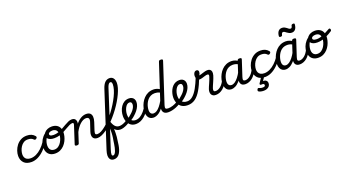

<svg xmlns="http://www.w3.org/2000/svg" viewBox="-88 -2192 7046 3882"><g transform="rotate(-20 3435.0 -251.0)"><path d="M274 17Q163 17 108.5 -40.5Q54 -98 54 -189Q54 -242 73.5 -299.5Q93 -357 131 -407Q169 -457 225.5 -488Q282 -519 355 -519Q414 -519 454.5 -501Q495 -483 525 -448Q540 -430 535.5 -417.5Q531 -405 519 -394Q506 -384 493 -382.5Q480 -381 466 -396Q447 -417 419 -428Q391 -439 346 -439Q296 -439 258 -414Q220 -389 194.5 -349.5Q169 -310 156.5 -266.5Q144 -223 144 -185Q144 -153 157.5 -124Q171 -95 202 -77.5Q233 -60 284 -60Q298 -60 303.5 -48.5Q309 -37 307 -21.5Q305 -6 296.5 5.5Q288 17 274 17Z M268 17Q259 17 255 5.5Q251 -6 252.5 -21.5Q254 -37 261 -48.5Q268 -60 279 -60Q340 -60 399.5 -88Q459 -116 514 -168Q569 -220 615 -289Q621 -297 633 -292Q645 -287 653.5 -277.5Q662 -268 656 -259Q604 -173 541 -111.5Q478 -50 409 -16.5Q340 17 268 17Z M780 19Q718 19 675 -6Q632 -31 610.5 -75.5Q589 -120 589 -176Q589 -228 610 -284Q631 -340 671.5 -388Q712 -436 771 -465Q830 -494 907 -494Q925 -494 927.5 -483Q930 -472 923.5 -461Q917 -450 904 -450Q859 -450 822.5 -432.5Q786 -415 759.5 -386.5Q733 -358 714.5 -322.5Q696 -287 687.5 -250.5Q679 -214 679 -183Q679 -144 692.5 -116.5Q706 -89 731 -75Q756 -61 790 -61Q839 -61 876 -87Q913 -113 938 -153.5Q963 -194 976 -238.5Q989 -283 989 -321Q989 -360 976 -386Q963 -412 938.5 -425.5Q914 -439 881 -439Q862 -439 854 -451Q846 -463 848 -479Q850 -495 860.5 -507Q871 -519 890 -519Q952 -519 994.5 -495.5Q1037 -472 1058.5 -429.5Q1080 -387 1080 -331Q1080 -291 1068.5 -243.5Q1057 -196 1033.5 -149.5Q1010 -103 974 -65Q938 -27 889.5 -4Q841 19 780 19Z M866 -278Q816 -278 780.5 -291.5Q745 -305 726.5 -328.5Q708 -352 708 -382Q708 -422 733.5 -453Q759 -484 801 -501.5Q843 -519 890 -519Q909 -519 917 -507Q925 -495 923 -479Q921 -463 910.5 -451Q900 -439 881 -439Q841 -439 816 -425Q791 -411 791 -389Q791 -375 800.5 -365Q810 -355 830 -350Q850 -345 878 -345Q929 -345 978.5 -362Q1028 -379 1075 -405Q1122 -431 1165.5 -456.5Q1209 -482 1248 -499Q1287 -516 1321 -516Q1340 -516 1347.5 -504.5Q1355 -493 1353 -478.5Q1351 -464 1340.5 -452.5Q1330 -441 1311 -441Q1281 -441 1246 -424.5Q1211 -408 1170.5 -384Q1130 -360 1083 -335.5Q1036 -311 982 -294.5Q928 -278 866 -278Z M1691 17Q1653 17 1629 4Q1605 -9 1593.5 -32.5Q1582 -56 1582.5 -86.5Q1583 -117 1594 -152L1658 -344Q1668 -374 1665.5 -395.5Q1663 -417 1647.5 -428.5Q1632 -440 1602 -440Q1572 -440 1540 -425Q1508 -410 1476.5 -382Q1445 -354 1416.5 -315.5Q1388 -277 1364 -230L1293 -11Q1289 2 1278.5 8.5Q1268 15 1245 15Q1229 15 1215.5 8Q1202 1 1208 -18L1331 -398Q1337 -419 1332.5 -430Q1328 -441 1311 -441Q1297 -441 1291 -452.5Q1285 -464 1286 -478.5Q1287 -493 1296 -504.5Q1305 -516 1321 -516Q1349 -516 1368 -508Q1387 -500 1397.5 -485Q1408 -470 1412.5 -450Q1417 -430 1415 -408L1410 -390Q1435 -421 1461.5 -444.5Q1488 -468 1516.5 -485Q1545 -502 1574.5 -510.5Q1604 -519 1633 -519Q1690 -519 1718.5 -493Q1747 -467 1751 -420Q1755 -373 1735 -311L1680 -143Q1665 -95 1673 -76.5Q1681 -58 1714 -58Q1728 -58 1734 -46.5Q1740 -35 1737.5 -20.5Q1735 -6 1723.5 5.5Q1712 17 1691 17Z M1691 17Q1672 17 1666 5.5Q1660 -6 1665 -20.5Q1670 -35 1682.5 -46.5Q1695 -58 1714 -58Q1753 -58 1800 -83Q1847 -108 1899.5 -152Q1952 -196 2005 -253.5Q2058 -311 2108 -378Q2158 -445 2201.5 -515.5Q2245 -586 2278.5 -655Q2312 -724 2330.5 -786.5Q2349 -849 2349 -899Q2349 -918 2362 -927.5Q2375 -937 2392.5 -937Q2410 -937 2423 -927.5Q2436 -918 2436 -899Q2436 -852 2419.5 -794Q2403 -736 2372.5 -670.5Q2342 -605 2301 -536.5Q2260 -468 2211 -401Q2162 -334 2108.5 -272Q2055 -210 1999.5 -158Q1944 -106 1889.5 -66.5Q1835 -27 1784.5 -5Q1734 17 1691 17Z M1854 537Q1827 537 1804 525Q1781 513 1767 486.5Q1753 460 1753.5 417Q1754 374 1774 311L2157 -870Q2186 -959 2227.5 -999Q2269 -1039 2327 -1039Q2361 -1039 2385.5 -1021.5Q2410 -1004 2423 -973Q2436 -942 2436 -899Q2436 -880 2423 -871Q2410 -862 2392.5 -862Q2375 -862 2362 -871Q2349 -880 2349 -899Q2349 -917 2345 -929.5Q2341 -942 2333 -948.5Q2325 -955 2312 -955Q2301 -955 2289 -946Q2277 -937 2265 -916.5Q2253 -896 2241 -858L2036 -222Q2044 -195 2049.5 -164Q2055 -133 2059 -98.5Q2063 -64 2064.5 -26.5Q2066 11 2065 50Q2064 89 2060.5 129Q2057 169 2050 209Q2045 253 2037.5 299.5Q2030 346 2016 388.5Q2002 431 1981 464.5Q1960 498 1929 517.5Q1898 537 1854 537ZM1865 457Q1884 457 1899.5 438.5Q1915 420 1927 389Q1939 358 1947 321Q1955 284 1960.5 248Q1966 212 1970 182Q1976 152 1980 124.5Q1984 97 1986.5 71.5Q1989 46 1990 21.5Q1991 -3 1991 -27.5Q1991 -52 1989 -76L1860 324Q1836 399 1838.5 428Q1841 457 1865 457Z M2186 14Q2144 14 2113.5 -1Q2083 -16 2060.5 -45Q2038 -74 2022.5 -115Q2007 -156 1994 -207Q1989 -228 1998 -238Q2007 -248 2018.5 -247Q2030 -246 2034 -230Q2046 -186 2061.5 -153.5Q2077 -121 2095.5 -100.5Q2114 -80 2137 -69.5Q2160 -59 2187 -59Q2220 -59 2254.5 -70.5Q2289 -82 2320.5 -99.5Q2352 -117 2375 -135Q2382 -141 2389 -133.5Q2396 -126 2400.5 -113Q2405 -100 2404 -87Q2403 -74 2394 -68Q2363 -45 2325.5 -26.5Q2288 -8 2251.5 3Q2215 14 2186 14Z M2362 -121Q2396 -138 2426.5 -161Q2457 -184 2482 -209Q2512 -234 2535.5 -263.5Q2559 -293 2572.5 -323.5Q2586 -354 2586 -382Q2586 -410 2574 -424.5Q2562 -439 2535 -439Q2521 -439 2514.5 -451Q2508 -463 2509.5 -479Q2511 -495 2522 -507Q2533 -519 2554 -519Q2593 -519 2620.5 -503.5Q2648 -488 2662 -461.5Q2676 -435 2676 -401Q2676 -357 2657.5 -313.5Q2639 -270 2607 -229.5Q2575 -189 2534 -153Q2504 -125 2467.5 -101Q2431 -77 2393 -57Z M2516 18Q2476 18 2444.5 5.5Q2413 -7 2389.5 -30Q2366 -53 2350.5 -83Q2335 -113 2327.5 -148Q2320 -183 2320 -219Q2320 -272 2335 -325Q2350 -378 2379.5 -422Q2409 -466 2453 -492.5Q2497 -519 2554 -519Q2565 -519 2567.5 -507Q2570 -495 2566.5 -479Q2563 -463 2555 -451Q2547 -439 2537 -439Q2508 -439 2484.5 -419.5Q2461 -400 2444 -367.5Q2427 -335 2417.5 -297Q2408 -259 2408 -223Q2408 -192 2415 -162.5Q2422 -133 2437 -110Q2452 -87 2476.5 -73.5Q2501 -60 2536 -60Q2587 -60 2634 -87.5Q2681 -115 2725 -167Q2769 -219 2808 -292Q2813 -300 2825.5 -299Q2838 -298 2848.5 -289.5Q2859 -281 2853 -266Q2821 -198 2783 -145Q2745 -92 2701.5 -55.5Q2658 -19 2611.5 -0.5Q2565 18 2516 18Z M2897 17Q2854 17 2823 -2.5Q2792 -22 2775.5 -59Q2759 -96 2759 -146Q2759 -190 2771.5 -241Q2784 -292 2809.5 -341Q2835 -390 2873.5 -430.5Q2912 -471 2964 -495Q3016 -519 3082 -519Q3116 -519 3148 -509Q3180 -499 3209 -481L3380 -1003Q3386 -1023 3395.5 -1029Q3405 -1035 3425 -1035Q3456 -1035 3464.5 -1025.5Q3473 -1016 3466 -996L3187 -143Q3172 -95 3182.5 -76.5Q3193 -58 3237 -58Q3249 -58 3254.5 -46.5Q3260 -35 3257.5 -20.5Q3255 -6 3244 5.5Q3233 17 3214 17Q3179 17 3155.5 8Q3132 -1 3118.5 -16.5Q3105 -32 3099 -52Q3093 -72 3094 -93L3093 -103Q3059 -57 3023 -31Q2987 -5 2954.5 6Q2922 17 2897 17ZM2925 -63Q2960 -63 2995 -85.5Q3030 -108 3065.5 -151.5Q3101 -195 3135 -255L3187 -415Q3158 -429 3133 -434.5Q3108 -440 3083 -440Q3033 -440 2994 -421Q2955 -402 2927.5 -370Q2900 -338 2882.5 -300Q2865 -262 2857 -224.5Q2849 -187 2849 -157Q2849 -126 2857.5 -105.5Q2866 -85 2883.5 -74Q2901 -63 2925 -63Z M3214 17Q3195 17 3189 5.5Q3183 -6 3187.5 -20.5Q3192 -35 3205 -46.5Q3218 -58 3237 -58Q3285 -58 3340 -76Q3395 -94 3449 -128Q3460 -136 3470 -130.5Q3480 -125 3486 -113Q3492 -101 3491.5 -88.5Q3491 -76 3481 -70Q3432 -39 3384 -19.5Q3336 0 3293 8.5Q3250 17 3214 17Z M3447 -121Q3481 -138 3511.5 -161Q3542 -184 3567 -209Q3597 -234 3620.5 -263.5Q3644 -293 3657.5 -323.5Q3671 -354 3671 -382Q3671 -410 3659 -424.5Q3647 -439 3620 -439Q3606 -439 3599.5 -451Q3593 -463 3594.5 -479Q3596 -495 3607 -507Q3618 -519 3639 -519Q3678 -519 3705.5 -503.5Q3733 -488 3747 -461.5Q3761 -435 3761 -401Q3761 -357 3742.5 -313.5Q3724 -270 3692 -229.5Q3660 -189 3619 -153Q3589 -125 3552.5 -101Q3516 -77 3478 -57Z M3632 18Q3584 18 3547 5.5Q3510 -7 3483 -30Q3456 -53 3439 -83.5Q3422 -114 3413.5 -149.5Q3405 -185 3405 -222Q3405 -263 3415 -305.5Q3425 -348 3443.5 -386.5Q3462 -425 3490 -455Q3518 -485 3555.5 -502Q3593 -519 3639 -519Q3650 -519 3653.5 -507Q3657 -495 3653.5 -479Q3650 -463 3641.5 -451Q3633 -439 3621 -439Q3593 -439 3570 -419.5Q3547 -400 3530 -368.5Q3513 -337 3503.5 -299.5Q3494 -262 3494 -226Q3494 -195 3501.5 -165Q3509 -135 3526.5 -111.5Q3544 -88 3574.5 -73.5Q3605 -59 3649 -59Q3712 -59 3767.5 -107.5Q3823 -156 3873.5 -246Q3924 -336 3972 -459Q3975 -467 3986.5 -468Q3998 -469 4011 -464.5Q4024 -460 4032.5 -451.5Q4041 -443 4037 -431Q3981 -283 3922 -182.5Q3863 -82 3793 -32Q3723 18 3632 18Z M4237 17Q4200 17 4177 4Q4154 -9 4142.5 -31Q4131 -53 4130.5 -81.5Q4130 -110 4140 -140Q4146 -160 4158.5 -188.5Q4171 -217 4185.5 -249.5Q4200 -282 4213.5 -316Q4227 -350 4236 -380Q4244 -409 4236 -419Q4228 -429 4211 -429Q4186 -429 4155 -419Q4124 -409 4091 -399.5Q4058 -390 4028 -390Q4006 -390 3991 -404.5Q3976 -419 3968.5 -441Q3961 -463 3961 -488Q3961 -512 3969 -534Q3977 -556 3992.5 -570.5Q4008 -585 4031 -585Q4055 -585 4066 -571Q4077 -557 4077 -538Q4077 -522 4070.5 -503Q4064 -484 4051 -469Q4066 -469 4088.5 -475.5Q4111 -482 4137 -491Q4163 -500 4191 -506.5Q4219 -513 4245 -513Q4274 -513 4295.5 -499.5Q4317 -486 4325 -455Q4333 -424 4319 -372Q4311 -344 4297.5 -310.5Q4284 -277 4269.5 -243.5Q4255 -210 4242 -180.5Q4229 -151 4222 -129Q4211 -92 4219.5 -75Q4228 -58 4260 -58Q4274 -58 4280 -46.5Q4286 -35 4283.5 -20.5Q4281 -6 4269.5 5.5Q4258 17 4237 17Z M4237 17Q4223 17 4216.5 5.5Q4210 -6 4212.5 -20.5Q4215 -35 4227 -46.5Q4239 -58 4260 -58Q4286 -58 4312.5 -69Q4339 -80 4365 -101.5Q4391 -123 4413 -153Q4435 -183 4452 -220Q4457 -235 4469.5 -234.5Q4482 -234 4491.5 -224.5Q4501 -215 4497 -201Q4479 -150 4451 -109.5Q4423 -69 4389 -41Q4355 -13 4316 2Q4277 17 4237 17Z M4574 17Q4531 17 4500 -2.5Q4469 -22 4452.5 -59Q4436 -96 4436 -146Q4436 -190 4448.5 -241Q4461 -292 4486.5 -341Q4512 -390 4550.5 -430.5Q4589 -471 4641 -495Q4693 -519 4759 -519Q4802 -519 4843 -502.5Q4884 -486 4917 -461L4904 -392Q4861 -420 4827.5 -430Q4794 -440 4761 -440Q4710 -440 4671.5 -421Q4633 -402 4605.5 -370Q4578 -338 4560.5 -300Q4543 -262 4534.5 -224.5Q4526 -187 4526 -157Q4526 -126 4535 -105.5Q4544 -85 4561 -74Q4578 -63 4603 -63Q4638 -63 4675 -88Q4712 -113 4749.5 -160.5Q4787 -208 4821 -273L4843 -229Q4799 -134 4750 -80Q4701 -26 4655.5 -4.5Q4610 17 4574 17ZM4873 17Q4835 17 4811 4Q4787 -9 4775.5 -32.5Q4764 -56 4764.5 -86.5Q4765 -117 4776 -152L4885 -483Q4892 -503 4901.5 -509Q4911 -515 4930 -515Q4961 -515 4969.5 -505.5Q4978 -496 4971 -476L4862 -143Q4846 -95 4855 -76.5Q4864 -58 4896 -58Q4910 -58 4915.5 -46.5Q4921 -35 4919 -20.5Q4917 -6 4905.5 5.5Q4894 17 4873 17Z M4873 17Q4859 17 4852.5 5.5Q4846 -6 4848.5 -20.5Q4851 -35 4863 -46.5Q4875 -58 4896 -58Q4922 -58 4948.5 -69Q4975 -80 5001 -101.5Q5027 -123 5049 -153Q5071 -183 5088 -220Q5093 -235 5105.5 -234.5Q5118 -234 5127.5 -224.5Q5137 -215 5133 -201Q5115 -150 5087 -109.5Q5059 -69 5025 -41Q4991 -13 4952 2Q4913 17 4873 17Z M5300 17Q5189 17 5134.5 -40.5Q5080 -98 5080 -189Q5080 -242 5099.5 -299.5Q5119 -357 5157 -407Q5195 -457 5251.5 -488Q5308 -519 5381 -519Q5440 -519 5480.5 -501Q5521 -483 5551 -448Q5566 -430 5561.5 -417.5Q5557 -405 5545 -394Q5532 -384 5519 -382.5Q5506 -381 5492 -396Q5473 -417 5445 -428Q5417 -439 5372 -439Q5322 -439 5284 -414Q5246 -389 5220.5 -349.5Q5195 -310 5182.5 -266.5Q5170 -223 5170 -185Q5170 -153 5183.5 -124Q5197 -95 5228 -77.5Q5259 -60 5310 -60Q5324 -60 5329.5 -48.5Q5335 -37 5333 -21.5Q5331 -6 5322.5 5.5Q5314 17 5300 17Z M5294 17Q5285 17 5281 5.5Q5277 -6 5278.5 -21.5Q5280 -37 5287 -48.5Q5294 -60 5305 -60Q5366 -60 5425.5 -88Q5485 -116 5540 -168Q5595 -220 5641 -289Q5647 -297 5659 -292Q5671 -287 5679.5 -277.5Q5688 -268 5682 -259Q5630 -173 5567 -111.5Q5504 -50 5435 -16.5Q5366 17 5294 17Z M5176 269Q5139 269 5109.5 261.5Q5080 254 5063 241Q5055 233 5056 220.5Q5057 208 5062 199Q5069 186 5077.5 181.5Q5086 177 5096 181Q5109 187 5128 193.5Q5147 200 5178 200Q5203 200 5217 192.5Q5231 185 5231 165Q5231 143 5211.5 137.5Q5192 132 5165 135Q5154 136 5149.5 133Q5145 130 5141 124Q5137 117 5138.5 110.5Q5140 104 5145 97L5218 -13H5287L5207 105L5178 89Q5222 75 5253 80.5Q5284 86 5300.5 106Q5317 126 5317 155Q5317 192 5297.5 217.5Q5278 243 5246 256Q5214 269 5176 269Z M5744 17Q5701 17 5670 -2.5Q5639 -22 5622.5 -59Q5606 -96 5606 -146Q5606 -190 5618.5 -241Q5631 -292 5656.5 -341Q5682 -390 5720.5 -430.5Q5759 -471 5811 -495Q5863 -519 5929 -519Q5972 -519 6013 -502.5Q6054 -486 6087 -461L6074 -392Q6031 -420 5997.5 -430Q5964 -440 5931 -440Q5880 -440 5841.5 -421Q5803 -402 5775.5 -370Q5748 -338 5730.5 -300Q5713 -262 5704.5 -224.5Q5696 -187 5696 -157Q5696 -126 5705 -105.5Q5714 -85 5731 -74Q5748 -63 5773 -63Q5808 -63 5845 -88Q5882 -113 5919.5 -160.5Q5957 -208 5991 -273L6013 -229Q5969 -134 5920 -80Q5871 -26 5825.5 -4.5Q5780 17 5744 17ZM6043 17Q6005 17 5981 4Q5957 -9 5945.5 -32.5Q5934 -56 5934.5 -86.5Q5935 -117 5946 -152L6055 -483Q6062 -503 6071.5 -509Q6081 -515 6100 -515Q6131 -515 6139.5 -505.5Q6148 -496 6141 -476L6032 -143Q6016 -95 6025 -76.5Q6034 -58 6066 -58Q6080 -58 6085.5 -46.5Q6091 -35 6089 -20.5Q6087 -6 6075.5 5.5Q6064 17 6043 17Z M6043 17Q6029 17 6022.5 5.5Q6016 -6 6018.5 -20.5Q6021 -35 6033 -46.5Q6045 -58 6066 -58Q6092 -58 6118.5 -69Q6145 -80 6171 -101.5Q6197 -123 6219 -153Q6241 -183 6258 -220Q6263 -235 6275.5 -234.5Q6288 -234 6297.5 -224.5Q6307 -215 6303 -201Q6285 -150 6257 -109.5Q6229 -69 6195 -41Q6161 -13 6122 2Q6083 17 6043 17Z M5866 -640Q5833 -640 5836 -668Q5843 -734 5872 -767.5Q5901 -801 5950 -801Q5982 -801 6005 -789.5Q6028 -778 6045.5 -763.5Q6063 -749 6079 -737.5Q6095 -726 6115 -726Q6128 -726 6137.5 -738.5Q6147 -751 6151 -776Q6157 -803 6194 -803Q6210 -803 6216.5 -796.5Q6223 -790 6221 -776Q6215 -710 6186.5 -675.5Q6158 -641 6110 -641Q6078 -641 6054.5 -652.5Q6031 -664 6012.5 -678.5Q5994 -693 5977.5 -704Q5961 -715 5943 -715Q5929 -715 5919 -701.5Q5909 -688 5904 -662Q5902 -652 5892.5 -646Q5883 -640 5866 -640Z M6441 19Q6379 19 6336 -6Q6293 -31 6271.5 -75.5Q6250 -120 6250 -176Q6250 -229 6271 -285Q6292 -341 6333 -388.5Q6374 -436 6433 -465Q6492 -494 6568 -494L6566 -450Q6508 -450 6465.5 -424.5Q6423 -399 6395 -358Q6367 -317 6353.5 -271Q6340 -225 6340 -183Q6340 -144 6353.5 -116.5Q6367 -89 6392 -75Q6417 -61 6451 -61Q6500 -61 6537 -87Q6574 -113 6599 -153.5Q6624 -194 6637 -238.5Q6650 -283 6650 -321Q6650 -360 6637 -386Q6624 -412 6599.5 -425.5Q6575 -439 6542 -439Q6502 -439 6477 -425Q6452 -411 6452 -389Q6452 -375 6462 -365Q6472 -355 6491.5 -350Q6511 -345 6539 -345Q6577 -345 6621 -357.5Q6665 -370 6717 -394.5Q6769 -419 6830 -455Q6843 -463 6852.5 -458.5Q6862 -454 6866.5 -442.5Q6871 -431 6869 -419Q6867 -407 6857 -400Q6793 -358 6736 -330.5Q6679 -303 6627.5 -290.5Q6576 -278 6527 -278Q6477 -278 6442 -291.5Q6407 -305 6388.5 -328.5Q6370 -352 6370 -382Q6370 -422 6395.5 -453Q6421 -484 6462.5 -501.5Q6504 -519 6551 -519Q6613 -519 6655.5 -495.5Q6698 -472 6719.5 -429.5Q6741 -387 6741 -331Q6741 -291 6729.5 -243.5Q6718 -196 6694.5 -149.5Q6671 -103 6635 -65Q6599 -27 6550.5 -4Q6502 19 6441 19Z"/></g></svg>

Font: Playwrite CO
Style: Regular
Weight: 400
Designer: Veronika Burian, José Scaglione
Foundry: TypeTogether
Version: Version 1.000